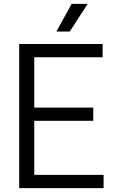

<svg xmlns="http://www.w3.org/2000/svg" viewBox="-20 -966 580 986"><path d="M78.5 0V-740H507V-672H156V-413.5H459V-345.5H156V-68H512V0ZM269.5 -804 348 -946H430L338.5 -804Z"/></svg>

Font: Encode Sans SmCnd
Style: Regular
Weight: 400
Width: 4
Designer: Multiple Designers
Foundry: Impallari Type
Version: Version 3.002; ttfautohint (v1.8.3) -l 8 -r 50 -G 200 -x 14 